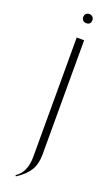

<svg xmlns="http://www.w3.org/2000/svg" viewBox="-155 -643 482 849"><g transform="rotate(20 86.0 -219.0)"><path d="M86 -591Q86 -600 92 -606Q98 -612 107 -612Q117 -612 123 -606Q129 -600 129 -591Q129 -569 107 -569Q98 -569 92 -575Q86 -581 86 -591ZM125 43Q125 87 107 117Q89 147 47 174L44 169Q90 140 90 65V-495H125Z"/></g></svg>

Font: Moniqa ExtLt Narrow Display
Style: Regular
Weight: 200
Width: 4
Designer: Rajesh Rajput
Foundry: Rajesh Rajput
Version: Version 1.000